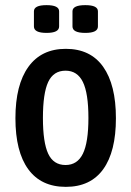

<svg xmlns="http://www.w3.org/2000/svg" viewBox="-20 -720 510 747"><path d="M236 7Q140 7 90 -61.5Q40 -130 40 -260Q40 -390 90.5 -460Q141 -530 236 -530Q332 -530 381.5 -460Q431 -390 431 -260Q431 -130 381.5 -61.5Q332 7 236 7ZM235 -78Q281 -78 302.5 -122Q324 -166 324 -261Q324 -357 302.5 -401Q281 -445 235 -445Q188 -445 167.5 -401Q147 -357 147 -261Q147 -166 167.5 -122Q188 -78 235 -78ZM312 -592Q262 -592 262 -617V-676Q262 -700 312 -700Q361 -700 361 -676V-617Q361 -592 312 -592ZM161 -592Q112 -592 112 -617V-676Q112 -700 161 -700Q210 -700 210 -676V-617Q210 -592 161 -592Z"/></svg>

Font: Asap Condensed Medium
Style: Regular
Weight: 500
Width: 3
Designer: Pablo Cosgaya
Foundry: Omnibus-Type
Version: Version 3.001; ttfautohint (v1.8.4.7-5d5b)